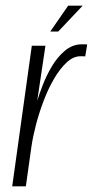

<svg xmlns="http://www.w3.org/2000/svg" viewBox="-20 -656 327 676"><path d="M23 0 92 -495H140L111 -301Q117 -321 129.5 -354Q142 -387 161.5 -420.5Q181 -454 208 -477Q235 -500 268 -500Q272 -500 278 -500Q284 -500 287 -499L280 -457Q278 -458 273.5 -458Q269 -458 264 -458Q238 -458 214.5 -436Q191 -414 170.5 -379Q150 -344 134 -302Q118 -260 107 -218Q96 -176 91 -142L71 0ZM157 -545 220 -636H271L185 -545Z"/></svg>

Font: Alumni Sans Light
Style: Italic
Weight: 300
Italic angle: -8°
Version: Version 1.016